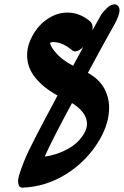

<svg xmlns="http://www.w3.org/2000/svg" viewBox="-20 -844 571 885"><path d="M531 -796Q531 -775 509 -734Q452 -633 385 -508Q435 -481 459 -439Q483 -397 483 -347Q483 -275 438 -198Q381 -102 286.5 -42.5Q192 17 84 21Q66 21 64 -1Q63 -4 63 -9Q63 -17 67 -33Q86 -95 114 -152.5Q142 -210 191 -302Q223 -362 229 -373L245 -404Q182 -438 143.5 -485Q105 -532 105 -589Q105 -634 129 -678Q156 -728 199.5 -757Q243 -786 291 -786Q348 -786 396 -745Q407 -735 407 -717Q407 -709 406 -704L445 -774Q455 -790 473 -807Q491 -824 507 -824Q513 -824 519 -821Q531 -813 531 -796ZM317 -541Q349 -599 364 -628Q343 -607 326 -607Q318 -607 313 -612Q265 -652 222 -650L210 -647Q216 -625 235 -604Q264 -568 317 -541ZM381 -273Q381 -301 362 -325.5Q343 -350 312 -369Q278 -307 238.5 -230Q199 -153 186 -122Q242 -130 291 -156.5Q340 -183 366 -226Q381 -250 381 -273Z"/></svg>

Font: Sedgwick Ave Display
Style: Regular
Weight: 400
Designer: Kevin Burke, Pedro Vergani
Foundry: Google, Inc.
Version: Version 1.000